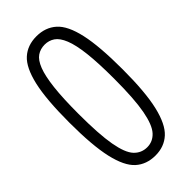

<svg xmlns="http://www.w3.org/2000/svg" viewBox="-230 -760 820 820"><g transform="rotate(-45 179.5 -350.0)"><path d="M19 -350Q19 -490 37 -568Q55 -646 90.5 -678Q126 -710 180 -710Q234 -710 270 -678Q306 -646 323.5 -567.5Q341 -489 341 -350Q341 -212 322.5 -133.5Q304 -55 268.5 -22.5Q233 10 180 10Q126 10 90.5 -22Q55 -54 37 -132.5Q19 -211 19 -350ZM73 -348Q73 -225 85 -158Q97 -91 121 -65.5Q145 -40 180 -40Q214 -40 238 -66Q262 -92 274.5 -158.5Q287 -225 287 -348Q287 -442 280 -503Q273 -564 259 -598.5Q245 -633 225 -646.5Q205 -660 180 -660Q154 -660 134 -646.5Q114 -633 100.5 -598.5Q87 -564 80 -503Q73 -442 73 -348Z"/></g></svg>

Font: Georama Condensed Light
Style: Regular
Weight: 300
Width: 3
Designer: Jean-Baptiste Levee
Foundry: Production Type
Version: Version 1.000